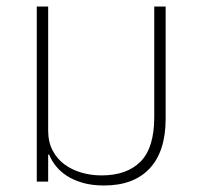

<svg xmlns="http://www.w3.org/2000/svg" viewBox="-20 -558 613 590"><path d="M300 12Q263 12 235 4Q207 -4 186.5 -17Q166 -30 152 -47.5Q138 -65 131 -83H128V0H93V-538H128V-157Q128 -122 141.5 -96Q155 -70 178 -53Q201 -36 230.5 -27.5Q260 -19 292 -19Q370 -19 412 -61.5Q454 -104 454 -198V-538H489V-193Q489 -93 440 -40.5Q391 12 300 12Z"/></svg>

Font: IBM Plex Sans Thai ExtraLight
Style: Regular
Weight: 200
Designer: Mike Abbink, Paul van der Laan, Pieter van Rosmalen, Ben Mitchell, Mark Frömberg
Foundry: Bold Monday
Version: Version 1.1